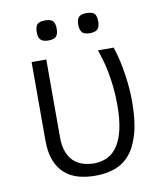

<svg xmlns="http://www.w3.org/2000/svg" viewBox="-79 -743 703 823"><g transform="rotate(-10 272.5 -331.5)"><path d="M85 -512.2H148.9V-172.9Q148.9 -136.7 158.4 -111.1Q168 -85.4 184.6 -69.3Q201.2 -53.2 224.1 -45.7Q247.1 -38.1 273.9 -38.1Q305.7 -38.1 331.8 -50.5Q357.9 -63 376.5 -90.6Q395 -118.2 405 -161.6Q415 -205.1 415 -267.1Q415 -311 410.9 -348.4Q406.7 -385.7 400.6 -416Q394.5 -446.3 387.2 -470.5Q379.9 -494.6 374 -512.2H441.9Q446.8 -499 453.4 -474.9Q460 -450.7 465.8 -418.9Q471.7 -387.2 475.8 -349.9Q480 -312.5 480 -272.9Q480 -189.5 464.6 -133.8Q449.2 -78.1 421.6 -45.2Q394 -12.2 355.5 1.5Q316.9 15.1 271 15.1Q232.4 15.1 198.5 6.1Q164.6 -2.9 139.4 -24.4Q114.3 -45.9 99.6 -81.8Q85 -117.7 85 -171.9ZM396.5 -634.8Q396.5 -611.3 387 -601.1Q377.4 -590.8 352.5 -590.8Q326.7 -590.8 318.1 -603Q309.6 -615.2 309.6 -634.8Q309.6 -656.7 318.6 -667.5Q327.6 -678.2 352.5 -678.2Q378.9 -678.2 387.7 -668Q396.5 -657.7 396.5 -634.8ZM215.8 -634.8Q215.8 -611.3 206.3 -601.1Q196.8 -590.8 171.9 -590.8Q158.7 -590.8 150.4 -594Q142.1 -597.2 137.2 -603Q132.3 -608.9 130.6 -616.9Q128.9 -625 128.9 -634.8Q128.9 -656.7 137.9 -667.5Q147 -678.2 171.9 -678.2Q197.8 -678.2 206.8 -667.7Q215.8 -657.2 215.8 -634.8Z"/></g></svg>

Font: Clear Sans Light
Style: Regular
Weight: 300
Foundry: Intel Corporation
Version: Version 1.00